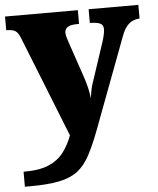

<svg xmlns="http://www.w3.org/2000/svg" viewBox="-57 -582 699 849"><g transform="rotate(-5 293.0 -157.5)"><path d="M42 221.2H19V154.8Q90.8 154.8 131.8 136.7Q173.8 118.2 198 85.7Q222.2 53.2 237.3 12.2L61 -431.2Q50.3 -460 37.1 -467.5Q23.9 -475.1 2 -475.1H-2.9V-536.1H320.3V-475.1H314.9Q283.2 -475.1 270 -466.6Q256.8 -458 256.8 -441.9Q256.8 -432.1 260 -421.1Q263.2 -410.2 267.1 -398.9L320.3 -242.2Q330.1 -213.9 336.2 -187Q342.3 -160.2 343.3 -142.1Q349.1 -184.6 356.9 -207L417 -388.2Q419.9 -396 424.1 -414.1Q428.2 -432.1 428.2 -441.9Q428.2 -460.9 415 -467.5Q401.9 -474.1 373 -475.1H368.2V-536.1H588.9V-475.1H585Q533.2 -472.2 509.3 -405.8L357.9 -2.9Q333 63 310.1 106.4Q287.1 149.9 255.4 175.3Q223.1 200.2 172.6 210.7Q122.1 221.2 42 221.2Z"/></g></svg>

Font: Koh Santepheap Black
Style: Regular
Weight: 900
Designer: Danh Hong
Version: Version 2.002; ttfautohint (v1.8.3)